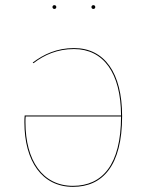

<svg xmlns="http://www.w3.org/2000/svg" viewBox="-20 -713 571 742"><path d="M190.1 -678.4C195 -678.4 197.6 -681.9 197.6 -685.7C197.6 -689.5 195 -693.1 190.1 -693.1C185.4 -693.1 182.8 -689.5 182.8 -685.7C182.8 -681.9 185.4 -678.4 190.1 -678.4ZM340.9 -678.4C345.6 -678.4 348.2 -681.9 348.2 -685.7C348.2 -689.5 345.6 -693.1 340.9 -693.1C336 -693.1 333.4 -689.5 333.4 -685.7C333.4 -681.9 336 -678.4 340.9 -678.4ZM266 -527.2C200.1 -527.2 148.9 -503.4 106.4 -471.1L109.4 -468.7C151 -500.7 201.4 -523.4 266 -523.4C379.5 -523.4 447.3 -431.5 447.8 -266.7H75.4C74.4 -257.7 74.3 -250.1 74.3 -240.3C74.3 -89.9 142.7 9.1 261.9 9.1C377.3 9.1 451.9 -73.1 451.9 -264C451.9 -431.1 384.2 -527.2 266 -527.2ZM261.9 5.2C144.9 5.2 78.4 -92.5 78.4 -240.3C78.4 -249.7 78.4 -256.3 79.3 -262.9H447.8C447.6 -75.9 375.2 5.2 261.9 5.2Z"/></svg>

Font: Fira Sans Four
Style: Regular
Weight: 100
Designer: Carrois Corporate & Edenspiekermann AG
Foundry: Carrois Corporate GbR & Edenspiekermann AG
Version: Version 4.203;PS 004.203;hotconv 1.0.88;makeotf.lib2.5.64775